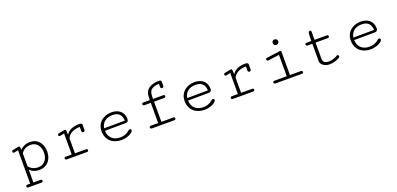

<svg xmlns="http://www.w3.org/2000/svg" viewBox="9 -1515 5432 2630"><g transform="rotate(-20 2724.5 -199.5)"><path d="M194.8 -336.9 193.4 -370.6C192.9 -381.8 187.5 -389.6 174.3 -389.6C171.9 -389.6 168.9 -389.2 165.5 -388.7L85.4 -372.6C73.7 -369.6 69.3 -360.4 69.3 -352.5C69.3 -342.8 76.7 -334 88.4 -334C91.3 -334 94.7 -335 98.1 -335.4L150.9 -345.7V140.6H106.9C93.8 140.6 87.4 150.4 87.4 160.2C87.4 170.4 94.2 180.7 107.9 180.7H301.3C316.4 180.7 323.7 169.9 323.7 159.7C323.7 149.9 316.9 140.6 303.2 140.6H197.8V-43.5C233.9 -12.2 273.4 8.3 336.4 8.3C450.7 8.3 521 -78.1 521 -194.3C521 -312.5 453.1 -397 338.4 -397C276.4 -397 226.1 -368.7 194.8 -336.9ZM474.1 -194.3C474.1 -107.9 426.8 -31.7 333.5 -31.7C271.5 -31.7 228.5 -56.2 197.8 -94.7V-286.1C226.1 -326.7 271.5 -356.9 337.4 -356.9C428.2 -356.9 474.1 -281.7 474.1 -194.3Z M1054.7 -356.9V-298.3C1054.7 -281.2 1066.4 -272.9 1077.6 -272.9C1089.8 -272.9 1101.6 -281.7 1101.6 -300.3V-367.7C1101.6 -386.2 1090.8 -397 1058.6 -397C962.9 -397 901.9 -364.7 867.2 -311.5L865.2 -362.3C864.7 -378.4 862.3 -389.6 846.7 -389.6C843.8 -389.6 839.8 -389.2 835.4 -388.2L752 -371.6C742.2 -369.6 737.3 -361.3 737.3 -353C737.3 -343.3 743.7 -333.5 756.8 -333.5C758.8 -333.5 760.7 -333.5 762.7 -334L822.3 -346.2V-40H732.9C719.2 -40 712.4 -30.3 712.4 -20.5C712.4 -10.3 719.7 0 734.9 0H1032.7C1045.9 0 1052.7 -10.3 1052.7 -20C1052.7 -30.3 1046.4 -40 1033.2 -40H869.1V-256.8C896 -324.2 971.2 -356.9 1054.7 -356.9Z M1362.8 -225.1C1374.5 -308.1 1436 -356.9 1531.2 -356.9C1647 -356.9 1661.6 -274.9 1664.6 -227.1ZM1530.3 -397C1412.6 -397 1314.5 -323.7 1314.5 -198.7C1314.5 -68.8 1405.3 8.3 1535.6 8.3C1586.4 8.3 1661.6 -12.2 1697.8 -51.3C1703.6 -57.6 1706.5 -64.9 1706.5 -71.8C1706.5 -83.5 1698.7 -93.3 1687 -93.3C1681.2 -93.3 1674.3 -90.8 1667 -85C1628.9 -48.8 1579.1 -31.7 1531.7 -31.7C1435.1 -31.7 1364.7 -82.5 1361.3 -189L1668.5 -191.4C1691.4 -191.4 1706.1 -209.5 1706.1 -233.9C1706.1 -340.8 1630.9 -397 1530.3 -397Z M2322.3 -498V-555.2C2322.3 -570.8 2309.1 -580.1 2294.4 -580.1C2160.6 -580.1 2082 -526.9 2082 -409.2V-374H1986.3C1972.7 -374 1965.8 -364.3 1965.8 -354.5C1965.8 -344.2 1973.1 -334 1988.3 -334H2082V-40H1974.1C1960.4 -40 1953.6 -30.3 1953.6 -20.5C1953.6 -10.3 1960.9 0 1976.1 0H2305.7C2318.8 0 2325.2 -9.8 2325.2 -20C2325.2 -29.8 2318.8 -40 2306.2 -40H2129.4L2128.9 -334H2279.8C2293 -334 2299.8 -343.8 2299.8 -354C2299.8 -363.8 2293.5 -374 2280.3 -374H2129.4V-406.2C2129.4 -497.1 2161.6 -533.7 2275.4 -541.5V-496.1C2275.4 -479 2286.6 -470.7 2298.3 -470.7C2310.1 -470.7 2322.3 -479.5 2322.3 -498Z M2573.7 -225.1C2585.4 -308.1 2647 -356.9 2742.2 -356.9C2857.9 -356.9 2872.6 -274.9 2875.5 -227.1ZM2741.2 -397C2623.5 -397 2525.4 -323.7 2525.4 -198.7C2525.4 -68.8 2616.2 8.3 2746.6 8.3C2797.4 8.3 2872.6 -12.2 2908.7 -51.3C2914.6 -57.6 2917.5 -64.9 2917.5 -71.8C2917.5 -83.5 2909.7 -93.3 2897.9 -93.3C2892.1 -93.3 2885.3 -90.8 2877.9 -85C2839.8 -48.8 2790 -31.7 2742.7 -31.7C2646 -31.7 2575.7 -82.5 2572.3 -189L2879.4 -191.4C2902.3 -191.4 2917 -209.5 2917 -233.9C2917 -340.8 2841.8 -397 2741.2 -397Z M3476.6 -356.9V-298.3C3476.6 -281.2 3488.3 -272.9 3499.5 -272.9C3511.7 -272.9 3523.4 -281.7 3523.4 -300.3V-367.7C3523.4 -386.2 3512.7 -397 3480.5 -397C3384.8 -397 3323.7 -364.7 3289.1 -311.5L3287.1 -362.3C3286.6 -378.4 3284.2 -389.6 3268.6 -389.6C3265.6 -389.6 3261.7 -389.2 3257.3 -388.2L3173.8 -371.6C3164.1 -369.6 3159.2 -361.3 3159.2 -353C3159.2 -343.3 3165.5 -333.5 3178.7 -333.5C3180.7 -333.5 3182.6 -333.5 3184.6 -334L3244.1 -346.2V-40H3154.8C3141.1 -40 3134.3 -30.3 3134.3 -20.5C3134.3 -10.3 3141.6 0 3156.7 0H3454.6C3467.8 0 3474.6 -10.3 3474.6 -20C3474.6 -30.3 3468.3 -40 3455.1 -40H3291V-256.8C3317.9 -324.2 3393.1 -356.9 3476.6 -356.9Z M3776.9 0H4165.5C4178.7 0 4185.5 -9.8 4185.5 -20C4185.5 -29.8 4179.2 -40 4166 -40H4003.4V-380.4C4003.4 -390.1 3996.1 -396 3985.8 -396C3983.4 -396 3981.9 -396 3980.5 -395.5L3786.1 -368.7C3775.4 -367.2 3770.5 -358.4 3770.5 -349.1C3770.5 -338.9 3777.3 -328.6 3790.5 -328.6C3791.5 -328.6 3792.5 -329.1 3793.9 -329.1L3956.5 -351.1V-40H3774.9C3761.2 -40 3754.4 -30.8 3754.4 -21C3754.4 -10.7 3761.7 0 3776.9 0ZM3970.7 -571.8C3948.2 -571.8 3930.2 -553.7 3930.2 -531.2C3930.2 -508.8 3948.2 -491.2 3970.7 -491.2C3993.2 -491.2 4010.7 -508.8 4010.7 -531.2C4010.7 -553.7 3993.2 -571.8 3970.7 -571.8Z M4484.9 -99.6V-337.9H4666C4679.2 -337.9 4685.5 -347.7 4685.5 -357.9C4685.5 -367.7 4679.2 -377.9 4666.5 -377.9H4484.9V-494.6C4484.9 -506.3 4483.4 -516.6 4467.3 -516.6C4438.5 -516.6 4438 -482.4 4438 -377.9H4366.2C4352.5 -377.9 4345.7 -368.7 4345.7 -358.9C4345.7 -348.6 4353 -337.9 4368.2 -337.9H4438V-82.5C4438 -33.7 4496.6 8.3 4564 8.3C4632.3 8.3 4703.6 -19 4723.6 -43C4725.1 -44.9 4726.1 -47.4 4726.1 -50.3C4726.1 -61 4714.8 -75.2 4705.6 -75.2C4703.6 -75.2 4701.7 -74.7 4700.2 -73.2C4669.9 -50.3 4615.2 -31.7 4568.8 -31.7C4522.9 -31.7 4484.9 -49.8 4484.9 -99.6Z M4995.6 -225.1C5007.3 -308.1 5068.8 -356.9 5164.1 -356.9C5279.8 -356.9 5294.4 -274.9 5297.4 -227.1ZM5163.1 -397C5045.4 -397 4947.3 -323.7 4947.3 -198.7C4947.3 -68.8 5038.1 8.3 5168.5 8.3C5219.2 8.3 5294.4 -12.2 5330.6 -51.3C5336.4 -57.6 5339.4 -64.9 5339.4 -71.8C5339.4 -83.5 5331.5 -93.3 5319.8 -93.3C5314 -93.3 5307.1 -90.8 5299.8 -85C5261.7 -48.8 5211.9 -31.7 5164.6 -31.7C5067.9 -31.7 4997.6 -82.5 4994.1 -189L5301.3 -191.4C5324.2 -191.4 5338.9 -209.5 5338.9 -233.9C5338.9 -340.8 5263.7 -397 5163.1 -397Z"/></g></svg>

Font: Cutive Mono
Style: Regular
Weight: 400
Monospace: yes
Designer: Vernon Adams
Foundry: Vernon Adams
Version: Version 1.002